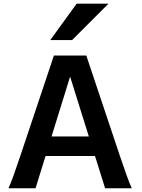

<svg xmlns="http://www.w3.org/2000/svg" viewBox="-20 -1011 765 1031"><path d="M88.9 -173.3 269.5 -712.9H443.4L624 -173.3Q647.5 -104 661.1 -66.4Q674.8 -28.8 687.5 0H544.4L490.2 -173.3H224.6L170.9 0H25.4Q38.6 -29.3 52 -66.4Q65.4 -103.5 88.9 -173.3ZM356.4 -599.6 256.8 -278.3H457ZM562.5 -991.2 367.2 -795.9H250L391.6 -991.2Z"/></svg>

Font: Lesson One
Style: Bold
Weight: 700
Designer: But Ko, Victor Gaultney, Annie Olsen, Julie Remington, Don Collingsworth, Eric Hays, Becca Hirsbrunner
Version: Version 1.100